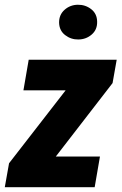

<svg xmlns="http://www.w3.org/2000/svg" viewBox="-37 -776 504 796"><path d="M377.4 -127 355.5 0H19.5L41.5 -127ZM429.7 -431.6 96.2 0H-17.1L0.5 -99.1L333.5 -528.3H446.8ZM396 -528.3 374 -401.4H60.1L82 -528.3ZM208 -681.6Q207.5 -714.8 230.7 -735.4Q253.9 -755.9 285.6 -756.3Q316.9 -756.8 341.1 -738Q365.2 -719.2 365.7 -686.5Q366.7 -653.3 343.5 -633.1Q320.3 -612.8 288.1 -612.3Q257.3 -611.8 233.2 -630.4Q209 -648.9 208 -681.6Z"/></svg>

Font: Roboto Condensed Black
Style: Italic
Weight: 900
Italic angle: -12°
Designer: Christian Robertson
Foundry: Google
Version: Version 3.008; 2023